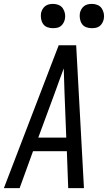

<svg xmlns="http://www.w3.org/2000/svg" viewBox="-32 -968 556 988"><path d="M-12 0 270 -735H360L400 0H319L312 -190H138L69 0ZM309 -260 300 -490Q299 -522 298 -553.5Q297 -585 296 -616Q285 -585 273 -553.5Q261 -522 250 -490L165 -260ZM440 -823Q425 -823 411.5 -828Q398 -833 390 -844.5Q382 -856 379.5 -870.5Q377 -885 379 -900Q381 -910 386.5 -920Q392 -930 400.5 -936.5Q409 -943 419.5 -945.5Q430 -948 441 -948Q456 -948 469.5 -942.5Q483 -937 491 -925.5Q499 -914 502 -899.5Q505 -885 502 -870Q500 -860 494.5 -850Q489 -840 480.5 -833.5Q472 -827 461.5 -825Q451 -823 440 -823ZM240 -823Q225 -823 211.5 -828Q198 -833 190 -844.5Q182 -856 179.5 -870.5Q177 -885 179 -900Q181 -910 186.5 -920Q192 -930 200.5 -936.5Q209 -943 219.5 -945.5Q230 -948 241 -948Q256 -948 269.5 -942.5Q283 -937 291 -925.5Q299 -914 302 -899.5Q305 -885 302 -870Q300 -860 294.5 -850Q289 -840 280.5 -833.5Q272 -827 261.5 -825Q251 -823 240 -823Z"/></svg>

Font: Iosevka Web
Style: Italic
Weight: 400
Italic angle: -9°
Monospace: yes
Designer: Belleve Invis
Foundry: Belleve Invis
Version: Version 28.0.3; ttfautohint (v1.8.3)